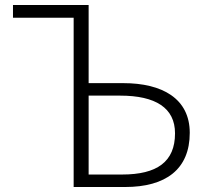

<svg xmlns="http://www.w3.org/2000/svg" viewBox="-20 -749 832 769"><path d="M275 0H481C644 0 740 -71 740 -217C740 -354 630 -416 474 -416H335V-729H32V-678H275ZM335 -50V-366H461C603 -366 681 -317 681 -215C681 -101 609 -50 469 -50Z"/></svg>

Font: Source Han Sans SC Light
Style: Regular
Weight: 300
Designer: Ryoko NISHIZUKA (kana & ideographs); Paul D. Hunt (Latin, Greek & Cyrillic); Wenlong ZHANG (bopomofo); Sandoll Communica
Foundry: Adobe Systems Incorporated
Version: Version 1.004;PS 1.004;hotconv 1.0.82;makeotf.lib2.5.63406